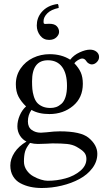

<svg xmlns="http://www.w3.org/2000/svg" viewBox="-20 -713 540 971"><path d="M228 -511.2Q200.2 -511.2 183.1 -533.2Q166 -555.2 166 -584Q166 -621.6 189 -649.9Q218.3 -686 272 -692.9Q276.9 -688 276.9 -672.9Q237.8 -664.6 219 -645.3Q200.2 -626 200.2 -606Q200.2 -600.1 200.7 -597.2Q201.2 -594.2 203.6 -593Q206.1 -591.8 208.3 -591.8Q210.4 -591.8 217 -592.3Q223.6 -592.8 229 -592.8Q255.9 -592.8 267.3 -580.3Q278.8 -567.9 278.8 -551.8Q278.8 -537.6 265.4 -524.4Q252 -511.2 228 -511.2ZM318.8 -278.8Q318.8 -341.3 293.9 -374.8Q269 -408.2 222.2 -408.2Q142.1 -408.2 142.1 -301.8Q142.1 -279.3 143.6 -262.7Q145 -246.1 150.6 -227.1Q156.2 -208 165.8 -195.8Q175.3 -183.6 192.9 -175.3Q210.4 -167 234.9 -167Q250.5 -167 263.9 -171.6Q277.3 -176.3 290.5 -187.7Q303.7 -199.2 311.3 -222.4Q318.8 -245.6 318.8 -278.8ZM131.8 9.8Q112.3 33.7 106.7 53.7Q101.1 73.7 101.1 104Q101.1 127.9 114.5 147.5Q127.9 167 147.7 178.2Q167.5 189.5 187 195.3Q206.5 201.2 221.2 201.2Q268.1 201.2 311.8 189Q355.5 176.8 386.2 150.9Q417 125 417 90.8Q417 71.3 406.2 58.3Q395.5 45.4 366.2 28.8Q346.7 18.1 319.3 15.1Q292 12.2 245.1 12.2Q240.2 12.2 214.8 13.7Q189.5 15.1 171.9 15.1Q152.3 15.1 131.8 9.8ZM443.8 -387.2Q436 -387.2 427.5 -392.8Q418.9 -398.4 416 -404.8Q407.7 -417 396 -417Q386.7 -417 374 -408.9Q361.3 -400.9 356 -393.1Q378.4 -369.6 388.7 -346.2Q398.9 -322.8 398.9 -289.1Q398.9 -218.8 349.4 -177.5Q299.8 -136.2 230 -136.2Q174.8 -136.2 139.2 -157.2Q121.1 -131.8 121.1 -99.1Q121.1 -69.8 140.4 -55.9Q159.7 -42 185.1 -42Q187 -42 190.9 -42.2Q194.8 -42.5 201.9 -43Q209 -43.5 214.8 -43.9Q254.9 -48.8 282.2 -48.8Q388.7 -48.8 428.2 -16.1Q472.2 20.5 472.2 64.9Q472.2 104 447.3 137.2Q422.4 170.4 382.1 192.1Q341.8 213.9 292 225.8Q242.2 237.8 190.9 237.8Q160.2 237.8 133.3 231.9Q106.4 226.1 83 213.6Q59.6 201.2 45.9 178.2Q32.2 155.3 32.2 124Q32.2 90.8 53.2 58.6Q74.2 26.4 113.8 2.9Q93.3 -7.3 80.6 -27.8Q67.9 -48.3 67.9 -74.2Q67.9 -101.1 79.8 -129.2Q91.8 -157.2 111.8 -174.8Q86.9 -198.7 73.5 -224.4Q60.1 -250 60.1 -287.1Q60.1 -331.5 84.2 -366.7Q108.4 -401.9 147.2 -420.4Q186 -439 231 -439Q291.5 -439 335 -411.1Q353 -434.6 382.8 -448.2Q412.6 -461.9 435.1 -461.9Q455.1 -461.9 468 -451.4Q481 -440.9 481 -424.8Q481 -410.2 469.5 -398.7Q458 -387.2 443.8 -387.2Z"/></svg>

Font: Linux Libertine G
Style: Regular
Weight: 400
Designer: Philipp H. Poll
Foundry: Philipp H. Poll
Version: Version 4.7.5